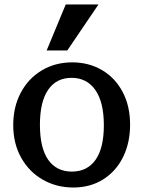

<svg xmlns="http://www.w3.org/2000/svg" viewBox="-20 -833 640 856"><path d="M39 -275.5Q39 -356 72.5 -419.5Q106 -483 166 -519Q226 -555 302 -555Q376 -555 434.8 -520.5Q493.5 -486 526.8 -423Q560 -360 560 -277Q560 -196.5 528.8 -133Q497.5 -69.5 440 -33.2Q382.5 3 306.5 3Q232.5 3 171.5 -31.5Q110.5 -66 74.8 -129.2Q39 -192.5 39 -275.5ZM443 -274.5Q443 -377.5 405 -431.8Q367 -486 299 -486Q231 -486 194.5 -432.5Q158 -379 158 -276.5Q158 -173 195 -120.5Q232 -68 300.5 -68Q368.5 -68 405.8 -120.2Q443 -172.5 443 -274.5ZM188 -608 273 -813H419L280 -608Z"/></svg>

Font: JuliaMono
Style: Bold
Weight: 700
Monospace: yes
Designer: cormullion
Foundry: corm
Version: Version 0.055; ttfautohint (v1.8.4)